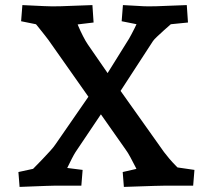

<svg xmlns="http://www.w3.org/2000/svg" viewBox="-20 -730 835 755"><path d="M57 5 52.4 -53.5 158.3 -76.6 95.9 -51.6Q101.8 -57.9 115.6 -71.7Q129.5 -85.5 146 -102.9Q162.5 -120.3 177.4 -136.6Q192.3 -153 199.3 -164L355.4 -389.7V-310.2L180.9 -558Q172.3 -571 157.3 -590Q142.3 -609.1 127.8 -627.1Q113.4 -645.1 105.2 -654.3L171.6 -624.5L63 -646.5L68 -710Q87.6 -709 110 -708Q132.4 -707 152.5 -706Q172.7 -705 185.5 -705Q217.7 -705 260.8 -707Q303.8 -709 343.4 -710L348 -641.5L236.5 -628.1L276.9 -655.6Q279.6 -647.4 287.8 -627.9Q295.9 -608.4 306.4 -588Q316.8 -567.6 325.5 -555L430.7 -402.7L378.1 -402.4L487.5 -578Q496.5 -593.6 509.1 -618.8Q521.8 -644 533 -668.6L565 -625.2L458.4 -646.5L463.4 -710Q489 -709 518 -707Q547.1 -705 564 -705Q593.7 -705 635.3 -707Q676.8 -709 714.5 -710L719.2 -641.5L603.7 -629.9L679.6 -658.7Q669.5 -650.2 654.7 -637.3Q640 -624.5 624.5 -610.7Q609.1 -596.9 597.3 -585.6Q585.5 -574.4 581.5 -568.4L427.5 -331.6L426.2 -411.9L625 -132Q632.9 -121.5 645.3 -106.7Q657.7 -92 673.1 -76.5Q688.5 -60.9 702.9 -46.5L632.6 -78.2L744.6 -61.9L739.6 0H632.7Q615.2 0 586.6 1Q558.1 2 526.5 3Q495 4 467.1 5L462.5 -53.5L563.5 -76.7L527.6 -41.7Q523.3 -53.2 513.6 -71.8Q504 -90.5 493.5 -110.2Q483 -130 474 -142L349.2 -319.6H403.1L277 -132Q270.6 -122 262 -105.2Q253.4 -88.4 245.2 -71.2Q237.1 -54.1 231.7 -42.5L195.9 -75.6L304.9 -61.9L299.9 0H199.5Q186.1 0 161.4 1Q136.7 2 108.9 3Q81 4 57 5Z"/></svg>

Font: Andada Pro
Style: Regular
Weight: 400
Designer: Carolina Giovagnoli
Foundry: Huerta Tipografica
Version: Version 3.003